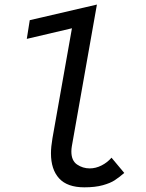

<svg xmlns="http://www.w3.org/2000/svg" viewBox="-20 -810 640 842"><path d="M203.5 -137.5Q203.5 -165.5 210 -203.5L295.5 -686L97.5 -639.5L110.5 -721.5L405 -790L295 -168.5Q293 -157 293 -145.5Q293 -105.5 318 -88.5Q343 -71.5 373.5 -71.5Q400 -71.5 425.5 -84.5Q451 -97.5 469 -118.5L525 -51.5Q502 -32 483 -19.5Q464 -7 431 2.2Q398 11.5 350 11.5Q275 11.5 239.2 -27.8Q203.5 -67 203.5 -137.5Z"/></svg>

Font: JuliaMono
Style: Italic
Weight: 400
Italic angle: -9°
Monospace: yes
Designer: cormullion
Foundry: corm
Version: Version 0.057; ttfautohint (v1.8.4)